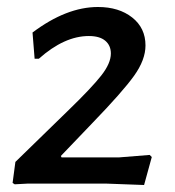

<svg xmlns="http://www.w3.org/2000/svg" viewBox="-20 -525 501 549"><path d="M260 -505Q320 -505 358 -475Q396 -445 396 -395Q396 -354 363.5 -308.5Q331 -263 244 -173L154 -79L156 -75H321L408 -82L414 -76L392 4L284 0H59L22 2L16 -2L24 -62L177 -211Q242 -274 269.5 -309Q297 -344 297 -372Q297 -395 281 -408.5Q265 -422 234 -422Q164 -422 91 -357H79L73 -432Q170 -505 260 -505Z"/></svg>

Font: Alegreya Sans SC Medium
Style: Italic
Weight: 500
Italic angle: -7°
Designer: Juan Pablo del Peral
Foundry: Huerta Tipografica
Version: Version 2.007